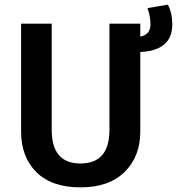

<svg xmlns="http://www.w3.org/2000/svg" viewBox="-20 -793 763 828"><path d="M704 -773Q723 -737 723 -688Q723 -630 687 -600.5Q651 -571 585 -569V-226Q585 -118 517.5 -51.5Q450 15 327 15Q203 15 137 -50.5Q71 -116 71 -226V-691H203V-233Q203 -88 327 -88Q452 -88 452 -233V-691H585V-635Q629 -644 629 -688Q629 -721 616 -758Z"/></svg>

Font: FiraGO Medium
Style: Regular
Weight: 500
Designer: bBox Type
Foundry: bBox Type GmbH
Version: Version 1.001;PS 001.001;hotconv 1.0.88;makeotf.lib2.5.64775